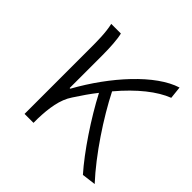

<svg xmlns="http://www.w3.org/2000/svg" viewBox="-148 -679 819 819"><g transform="rotate(45 261.5 -269.5)"><path d="M523 0C438 -92 349 -227 296 -332C365 -414 434 -468 494 -491L488 -547C378 -513 249 -371 162 -214H158V-412C158 -458 155 -507 148 -533H90C100 -490 100 -438 100 -395V0H154V-26C156 -90 164 -149 194 -193C216 -227 238 -259 261 -288C313 -188 395 -65 460 8Z"/></g></svg>

Font: Noto Sans JP Light
Style: Regular
Weight: 300
Designer: Ryoko NISHIZUKA (kana & ideographs); Paul D. Hunt (Latin, Greek & Cyrillic); Wenlong ZHANG (bopomofo); Sandoll Communica
Foundry: Adobe Systems Incorporated
Version: Version 1.004;PS 1.004;hotconv 1.0.82;makeotf.lib2.5.63406